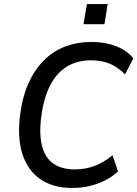

<svg xmlns="http://www.w3.org/2000/svg" viewBox="-20 -922 681 952"><path d="M339 10Q243 10 180 -33.5Q117 -77 91 -159Q65 -241 80 -355Q91 -441 120.5 -507.5Q150 -574 195.5 -620.5Q241 -667 301.5 -690.5Q362 -714 435 -714Q501 -714 554.5 -693.5Q608 -673 641 -633L600 -553Q564 -590 523.5 -606.5Q483 -623 431 -623Q363 -623 312 -592Q261 -561 229 -499Q197 -437 185 -346Q173 -257 188.5 -198Q204 -139 245 -110.5Q286 -82 352 -82Q402 -82 447 -98.5Q492 -115 538 -152L565 -72Q536 -45 500 -27Q464 -9 423.5 0.5Q383 10 339 10ZM394 -802 411 -902H514L498 -802Z"/></svg>

Font: Nunito Sans 10pt SemiCondensed SemiBold
Style: Italic
Weight: 600
Width: 4
Italic angle: -9°
Designer: Vernon Adams
Foundry: Vernon Adams
Version: Version 3.101;gftools[0.9.27]